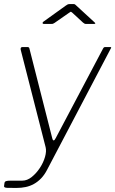

<svg xmlns="http://www.w3.org/2000/svg" viewBox="-35 -762 568 947"><path d="M46 165Q18 165 1 164.5Q-16 164 -15 156L-13 141Q-12 134 -5.5 131.5Q1 129 19 129H75Q99 129 121.5 111Q144 93 161.5 66.5Q179 40 187 12Q195 -16 190 -36L67 -517Q65 -530 76 -530H100Q109 -530 110 -523L223 -79Q225 -70 229.5 -69.5Q234 -69 240 -81L473 -522Q475 -526 477.5 -528Q480 -530 484 -530H508Q517 -530 511 -522L197 76Q184 101 167.5 118Q151 135 132 145.5Q113 156 91.5 160.5Q70 165 46 165ZM374 -651 322 -699Q315 -705 313.5 -704Q312 -703 303 -697L234 -649Q228 -645 225.5 -644.5Q223 -644 218 -644H181Q176 -644 175 -647.5Q174 -651 179 -655L289 -734Q294 -738 298.5 -740Q303 -742 310 -742H328Q334 -742 337 -738.5Q340 -735 343 -733L430 -653Q435 -649 435 -646.5Q435 -644 429 -644H388Q384 -644 381 -646Q378 -648 374 -651Z"/></svg>

Font: Libre Franklin Thin Thin
Style: Italic
Weight: 250
Italic angle: -8°
Version: Version 3.000